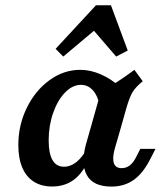

<svg xmlns="http://www.w3.org/2000/svg" viewBox="-20 -691 608 723"><path d="M49 -145.3Q49 -219.7 80.9 -284.9Q112.8 -350.2 166.4 -389.1Q220.1 -428 282 -428Q321.1 -428 360.1 -410.8Q399.2 -393.7 436.6 -360.2L353.9 -297.4Q348 -331.1 329.4 -351.3Q310.8 -371.5 284.9 -371.5Q252.9 -371.5 224.9 -342.5Q196.9 -313.6 180.1 -265.7Q163.3 -217.8 163.3 -162.6Q163.3 -112.9 177.8 -88.1Q192.2 -63.2 221.1 -63.2Q246.1 -63.2 268.2 -81.1Q290.4 -99.1 310.3 -134.8L322.6 -113.1Q300.9 -50.1 264.7 -19.4Q228.6 11.3 176.6 11.3Q135.8 11.3 107.3 -6.9Q78.7 -25 63.9 -60.1Q49 -95.2 49 -145.3ZM486.1 -428 517.5 -385.2Q490.9 -363.4 479.2 -344.1Q467.5 -324.7 455.8 -283.6L434.5 -208.2H321L360.8 -349.5Q393.9 -365.4 421.8 -383.1Q449.8 -400.8 486.1 -428ZM438.1 -57.8Q455.1 -57.8 468.3 -67.8Q481.6 -77.8 492 -98.3L508.3 -130.3H565.5L544.8 -90Q517.5 -37 482.3 -12.7Q447.2 11.6 399.8 11.6Q331.4 11.6 307.5 -30.6Q283.6 -72.8 303.4 -146.7L321 -208.2H434.5L411.8 -129.7Q402.5 -95.5 408.8 -76.6Q415.1 -57.8 438.1 -57.8ZM189.4 -507.1 341.4 -671.1H397.8L461 -500.7L417.4 -478L312.6 -599.8L368.1 -603.9L218.2 -478Z"/></svg>

Font: Playfair Micro SmCond SmLight
Style: Italic
Weight: 360
Width: 4
Italic angle: -15.6°
Designer: Claus Eggers Sørensen
Foundry: Claus Eggers Sørensen
Version: Version 2.203;Glyphs 3.3 (3326)